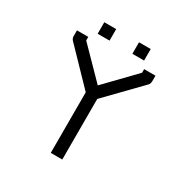

<svg xmlns="http://www.w3.org/2000/svg" viewBox="-152 -811 843 881"><g transform="rotate(30 270.0 -371.0)"><path d="M150 -692H213V-631H150ZM334 -692H396V-631H334ZM298 -371V-50H237V-371L69 -545Q60 -554 60 -566V-597H120V-578L269 -426L416 -578V-597H476V-568Q476 -554 468 -546Z"/></g></svg>

Font: ibm3270
Style: Regular
Weight: 400
Monospace: yes
Version: Version 2.0.3